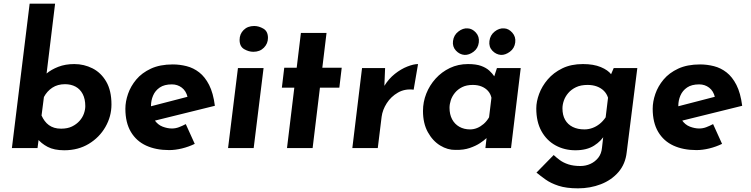

<svg xmlns="http://www.w3.org/2000/svg" viewBox="-20 -809 4102 1049"><path d="M331 12Q276 12 240.5 -6.5Q205 -25 181 -55L196 -85L185 0H45L142 -789H281L229 -362L234 -407Q260 -429 298.5 -444Q337 -459 386 -459Q439 -459 485.5 -435.5Q532 -412 560.5 -363Q589 -314 589 -238Q589 -173 556 -115.5Q523 -58 465 -23Q407 12 331 12ZM314 -106Q349 -106 373.5 -118Q398 -130 414.5 -148.5Q431 -167 438.5 -188.5Q446 -210 446 -229Q446 -268 432 -295Q418 -322 393 -335.5Q368 -349 335 -349Q295 -349 266 -330Q237 -311 220 -279L207 -178Q214 -162 224 -148.5Q234 -135 247 -125.5Q260 -116 276.5 -111Q293 -106 314 -106Z M919 -107Q939 -107 957.5 -114Q976 -121 995 -131L1044 -23Q1011 -7 974.5 2Q938 11 904 11Q832 11 778.5 -13.5Q725 -38 695 -88.5Q665 -139 665 -215Q665 -254 679.5 -296Q694 -338 724.5 -374.5Q755 -411 804.5 -434Q854 -457 924 -457Q962 -457 999.5 -447.5Q1037 -438 1068.5 -413.5Q1100 -389 1122.5 -345Q1145 -301 1154 -231L802 -144L780 -222L1054 -293L1005 -278Q997 -312 973.5 -330Q950 -348 919 -348Q878 -348 853 -331Q828 -314 816.5 -287Q805 -260 805 -231Q805 -181 823.5 -154Q842 -127 868.5 -117Q895 -107 919 -107Z M1280 -437H1420L1366 0H1226ZM1289 -591Q1289 -623 1311 -645Q1333 -667 1369 -667Q1394 -667 1419 -652.5Q1444 -638 1444 -602Q1444 -571 1422 -548.5Q1400 -526 1364 -526Q1339 -526 1314 -540.5Q1289 -555 1289 -591Z M1624 -629H1764L1741 -439H1847L1834 -330H1728L1688 0H1548L1588 -330H1520L1533 -439H1601Z M2084 -437 2080 -340Q2104 -379 2137.5 -405.5Q2171 -432 2205.5 -445.5Q2240 -459 2264 -459L2240 -319Q2192 -325 2154 -303Q2116 -281 2093 -245Q2070 -209 2065 -171L2044 0H1905L1958 -437Z M2469 10Q2426 11 2385 -14Q2344 -39 2317.5 -87Q2291 -135 2291 -203Q2291 -252 2309 -297.5Q2327 -343 2360 -379.5Q2393 -416 2438 -437.5Q2483 -459 2537 -459Q2581 -459 2608.5 -449Q2636 -439 2653 -423.5Q2670 -408 2682 -390L2673 -369L2695 -437H2825L2772 0H2632L2643 -95L2651 -65Q2649 -65 2637 -53.5Q2625 -42 2602.5 -27Q2580 -12 2546.5 -0.5Q2513 11 2469 10ZM2548 -102Q2568 -102 2586.5 -109.5Q2605 -117 2622 -131.5Q2639 -146 2652 -168L2665 -275Q2660 -297 2646 -312.5Q2632 -328 2611 -336.5Q2590 -345 2563 -345Q2529 -345 2505 -333Q2481 -321 2465.5 -302Q2450 -283 2443 -261.5Q2436 -240 2436 -220Q2436 -184 2450 -157.5Q2464 -131 2489.5 -116.5Q2515 -102 2548 -102ZM2455 -585Q2459 -617 2484 -636.5Q2509 -656 2535 -654Q2560 -653 2580 -631Q2600 -609 2596 -577Q2592 -545 2567.5 -526.5Q2543 -508 2518 -509Q2491 -511 2471 -532.5Q2451 -554 2455 -585ZM2654 -585Q2658 -617 2682.5 -636.5Q2707 -656 2734 -654Q2759 -653 2779 -630.5Q2799 -608 2795 -577Q2791 -545 2766 -526.5Q2741 -508 2717 -509Q2690 -511 2670 -532Q2650 -553 2654 -585Z M3138 220Q3074 220 3031.5 206Q2989 192 2961 172Q2933 152 2911 134L3005 38Q3020 52 3039 66Q3058 80 3085.5 89Q3113 98 3151 98Q3180 98 3205.5 86.5Q3231 75 3248.5 53Q3266 31 3269 -2L3280 -98L3284 -73Q3266 -39 3226 -13.5Q3186 12 3124 12Q3064 12 3015.5 -14.5Q2967 -41 2938.5 -92Q2910 -143 2910 -217Q2910 -254 2925.5 -296Q2941 -338 2972.5 -375Q3004 -412 3052 -435.5Q3100 -459 3165 -459Q3223 -459 3262.5 -442.5Q3302 -426 3320 -402L3309 -381L3333 -437H3462L3404 23Q3397 87 3359 131Q3321 175 3263 197.5Q3205 220 3138 220ZM3190 -345Q3153 -345 3127 -332.5Q3101 -320 3084.5 -300.5Q3068 -281 3060.5 -259Q3053 -237 3053 -217Q3053 -180 3067.5 -154.5Q3082 -129 3109 -115.5Q3136 -102 3173 -102Q3195 -102 3216 -109.5Q3237 -117 3255.5 -131.5Q3274 -146 3289 -168L3302 -275Q3295 -297 3279.5 -312.5Q3264 -328 3241.5 -336.5Q3219 -345 3190 -345Z M3800 -107Q3820 -107 3838.5 -114Q3857 -121 3876 -131L3925 -23Q3892 -7 3855.5 2Q3819 11 3785 11Q3713 11 3659.5 -13.5Q3606 -38 3576 -88.5Q3546 -139 3546 -215Q3546 -254 3560.5 -296Q3575 -338 3605.5 -374.5Q3636 -411 3685.5 -434Q3735 -457 3805 -457Q3843 -457 3880.5 -447.5Q3918 -438 3949.5 -413.5Q3981 -389 4003.5 -345Q4026 -301 4035 -231L3683 -144L3661 -222L3935 -293L3886 -278Q3878 -312 3854.5 -330Q3831 -348 3800 -348Q3759 -348 3734 -331Q3709 -314 3697.5 -287Q3686 -260 3686 -231Q3686 -181 3704.5 -154Q3723 -127 3749.5 -117Q3776 -107 3800 -107Z"/></svg>

Font: Josefin Sans Thin
Style: Bold Italic
Weight: 700
Italic angle: -7°
Version: Version 2.000